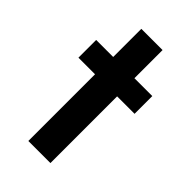

<svg xmlns="http://www.w3.org/2000/svg" viewBox="-179 -613 670 670"><g transform="rotate(45 156.0 -278.0)"><path d="M100 0V-329.2H18.1V-416.7H102.1V-555.6H206.9V-416.7H295.1V-329.2H209V0Z"/></g></svg>

Font: Afacad SemiBold
Style: Regular
Weight: 600
Designer: Kristian Moeller
Foundry: Dicotype
Version: Version 1.000